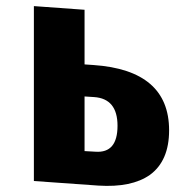

<svg xmlns="http://www.w3.org/2000/svg" viewBox="-20 -607 621 629"><path d="M286 -394Q534 -377 534 -180Q534 -80 471 -34Q411 8 302 1L91 -14V-587L257 -575V-396ZM293 -110Q365 -105 365 -195Q365 -284 288 -289L257 -291V-112Z"/></svg>

Font: Xiangcui Wave Sans Xiangcui Wave Sans
Style: Regular
Weight: 800
Width: 3
Version: Version 0.920;March 28, 2024;FontCreator 14.0.0.2814 64-bit